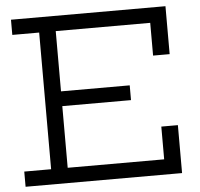

<svg xmlns="http://www.w3.org/2000/svg" viewBox="-53 -807 895 861"><g transform="rotate(-5 394.5 -376.0)"><path d="M532.4 -412.4V-345.9H190.7V-412.4ZM657.4 -215.8H732V0H27.6V-68.4H148.5V-683.6H27.6V-752H723V-536.2H648.4V-683.6H223.1V-68.4H657.4Z"/></g></svg>

Font: Hepta Slab ExtraLight
Style: Regular
Weight: 200
Designer: Michael LaGattuta
Foundry: Michael LaGattuta
Version: Version 1.100